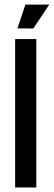

<svg xmlns="http://www.w3.org/2000/svg" viewBox="-20 -829 238 849"><path d="M140.6 0H46.9V-656.2H140.6ZM92.3 -808.6H197.8L127.4 -703.1L57.1 -703.6Z"/></svg>

Font: Lambda
Style: Regular
Weight: 400
Designer: GGBotNet
Version: 0.22